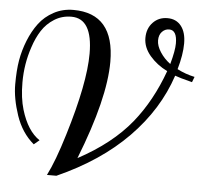

<svg xmlns="http://www.w3.org/2000/svg" viewBox="-51 -758 864 811"><g transform="rotate(5 381.0 -352.0)"><path d="M228 -704.1Q402.3 -704.1 402.3 -499Q402.3 -343.3 299.3 -82Q441.4 -158.2 522.9 -258.8Q598.6 -352.5 645 -481Q600.6 -502.9 570.8 -537.8Q541 -572.8 541 -612.8Q541 -652.8 565.4 -678.5Q589.8 -704.1 627 -704.1Q664.1 -704.1 685.1 -677.5Q706.1 -650.9 706.1 -603.5Q706.1 -556.2 688 -493.2Q723.1 -475.1 762.2 -466.8L753.4 -443.8Q697.3 -458 680.2 -464.8Q631.8 -318.8 515.4 -200Q398.9 -81.1 217.3 0H177.2Q208.5 -61 243.7 -177.2Q312 -400.9 312 -525.9Q312 -674.8 222.2 -674.8Q182.1 -674.8 149.9 -654.5Q117.7 -634.3 97.7 -603Q77.6 -571.8 64.5 -531.2Q40 -459 40 -380.9Q40 -314.5 54.7 -265.6Q81.1 -177.7 133.3 -143.1L110.4 -124Q58.6 -167.5 34.4 -238.8Q10.3 -310.1 10.3 -369.6Q10.3 -429.2 17.6 -471.7Q24.9 -514.2 41.7 -556.4Q58.6 -598.6 83 -631.1Q107.4 -663.6 145 -683.8Q182.6 -704.1 228 -704.1ZM655.3 -512.2Q671.4 -570.3 671.4 -600.6Q671.4 -657.2 638.2 -657.2Q620.6 -657.2 607.9 -643.8Q595.2 -630.4 595.2 -607.2Q595.2 -584 612.1 -557.9Q628.9 -531.7 655.3 -512.2Z"/></g></svg>

Font: Niconne
Style: Regular
Weight: 400
Designer: Vernon Adams
Foundry: Vernon Adams
Version: Version 1.002